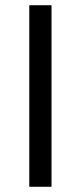

<svg xmlns="http://www.w3.org/2000/svg" viewBox="-20 -712 309 734"><path d="M177 2H92V-692H177Z"/></svg>

Font: Repo Regular
Style: Regular
Weight: 400
Designer: Stefan Peev
Foundry: Context Ltd
Version: Version 1.502